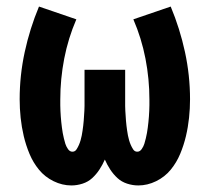

<svg xmlns="http://www.w3.org/2000/svg" viewBox="-20 -558 640 586"><path d="M198 8Q170 8 143.5 -5Q117 -18 99 -40Q81 -62 70 -88.5Q59 -115 52.5 -142.5Q46 -170 43 -198.5Q40 -227 40 -255Q40 -328 55.5 -399.5Q71 -471 99 -538L213 -499Q188 -441 176 -379Q164 -317 164 -254Q164 -245 164 -236.5Q164 -228 164.5 -219.5Q165 -211 165.5 -202.5Q166 -194 167 -185.5Q168 -177 169 -168.5Q170 -160 171.5 -152Q173 -144 175 -135.5Q177 -127 179.5 -119Q182 -111 187.5 -103Q193 -95 201 -95Q209 -95 213.5 -102Q218 -109 221 -116Q224 -123 226 -130Q228 -137 229.5 -144.5Q231 -152 232 -159.5Q233 -167 234 -174.5Q235 -182 235.5 -189.5Q236 -197 236.5 -204.5Q237 -212 237.5 -219.5Q238 -227 238 -234.5Q238 -242 238 -249.5Q238 -257 238 -265V-345H362V-265Q362 -257 362 -249.5Q362 -242 362 -234.5Q362 -227 362.5 -219.5Q363 -212 363.5 -204.5Q364 -197 364.5 -189.5Q365 -182 366 -174.5Q367 -167 368 -159.5Q369 -152 370.5 -144.5Q372 -137 374 -130Q376 -123 379 -116Q382 -109 386.5 -102Q391 -95 399 -95Q407 -95 412.5 -103Q418 -111 420.5 -119Q423 -127 425 -135.5Q427 -144 428.5 -152Q430 -160 431 -168.5Q432 -177 433 -185.5Q434 -194 434.5 -202.5Q435 -211 435.5 -219.5Q436 -228 436 -236.5Q436 -245 436 -254Q436 -317 424 -379Q412 -441 387 -499L501 -538Q529 -471 544.5 -399.5Q560 -328 560 -255Q560 -227 557 -198.5Q554 -170 547.5 -142.5Q541 -115 530 -88.5Q519 -62 501 -40Q483 -18 456.5 -5Q430 8 402 8Q385 8 368 2.5Q351 -3 338.5 -14.5Q326 -26 316.5 -40.5Q307 -55 300 -71Q293 -55 283.5 -40.5Q274 -26 261.5 -14.5Q249 -3 232 2.5Q215 8 198 8Z"/></svg>

Font: Iosevka Slab XBdEx
Style: Regular
Weight: 800
Width: 7
Monospace: yes
Designer: Belleve Invis
Foundry: Belleve Invis
Version: Version 11.1.0; ttfautohint (v1.8.3)